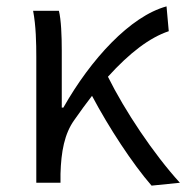

<svg xmlns="http://www.w3.org/2000/svg" viewBox="-20 -574 585 603"><path d="M456 9 545 0C462 -91 372 -226 319 -333C387 -408 450 -456 510 -476L503 -554C389 -523 265 -388 179 -236H174V-415C174 -462 172 -512 165 -540H84C93 -493 94 -438 94 -395V0H170V-28C172 -97 182 -154 214 -198C233 -225 251 -250 269 -273C322 -173 396 -60 456 9Z"/></svg>

Font: Noto Sans JP DemiLight
Style: Regular
Weight: 350
Designer: Ryoko NISHIZUKA 西塚涼子 (kana, bopomofo & ideographs); Paul D. Hunt (Latin, Greek & Cyrillic); Sandoll Communications 산돌커뮤니
Foundry: Adobe
Version: Version 2.004;hotconv 1.0.118;makeotfexe 2.5.65603